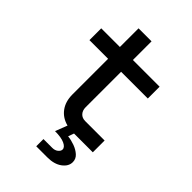

<svg xmlns="http://www.w3.org/2000/svg" viewBox="-264 -811 1128 1128"><g transform="rotate(45 300.0 -247.5)"><path d="M261 210V150H334Q356 150 370 138.5Q384 127 384 114Q384 95 356 82Q328 69 276 69L305 -6Q254 -19 225 -58Q196 -97 196 -156V-452H41V-550H196V-705H304V-550H526V-452H304V-157Q304 -131 319 -114.5Q334 -98 360 -98H521V0H365L352 36Q380 39 409 49.5Q438 60 458.5 78.5Q479 97 479 124Q479 159 444.5 184.5Q410 210 353 210Z"/></g></svg>

Font: JetBrains Mono SemiBold
Style: Regular
Weight: 472
Monospace: yes
Designer: Philipp Nurullin, Konstantin Bulenkov
Foundry: JetBrains
Version: Version 2.305; ttfautohint (v1.8.4.7-5d5b)